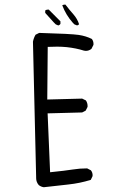

<svg xmlns="http://www.w3.org/2000/svg" viewBox="-20 -805 540 825"><path d="M258.8 -785.2Q252.9 -785.2 248 -782.7L247.6 -782.2Q262.7 -741.2 293 -707L299.8 -700.2L311 -695.8Q315.4 -696.3 319.8 -700.7Q312.5 -724.1 295.2 -743.7Q277.8 -763.2 261.2 -785.2Q260.3 -785.2 258.8 -785.2ZM230 -695.8Q235.4 -696.3 239.7 -702.1V-713.4L189.5 -763.7Q188 -763.7 186 -763.7Q180.7 -763.7 175.8 -761.2L174.3 -759.3V-749.5L210.9 -709L219.7 -700.2ZM377.4 -47.4Q377.9 -49.3 377.9 -51.3Q377.9 -53.2 377.7 -55.9Q377.4 -58.6 376.5 -62Q374.5 -68.4 370.6 -73.2L354.5 -81.5Q322.8 -81.5 292.7 -76.7Q262.7 -71.8 195.3 -64.9L184.6 -317.9L333 -321.8L348.1 -329.6L356 -345.2Q356.4 -347.2 356.4 -348.6Q356.4 -362.8 349.1 -373.5L333 -381.3L183.1 -377.4L185.1 -603.5Q206.1 -604.5 225.6 -604.5Q245.1 -604.5 266.6 -602.5Q307.1 -598.1 340.8 -587.4Q344.7 -586.4 348.6 -586.4Q362.3 -586.4 373 -595.2L381.3 -611.8Q381.8 -613.8 381.8 -615.2Q381.8 -628.9 374.5 -637.7Q349.1 -650.4 317.9 -655Q286.6 -659.7 148.4 -663.6L132.8 -655.8Q125 -642.6 121.6 -626L135.3 -44.4Q135.3 -42.5 135.3 -40Q135.3 -22.9 146.5 -9.8Q155.8 -2.4 168 -0.5L272.9 -12.2Q323.7 -17.6 370.1 -32.2Z"/></svg>

Font: NaikaiFont
Style: Light
Weight: 300
Version: Version 1.89